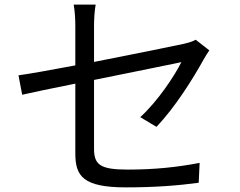

<svg xmlns="http://www.w3.org/2000/svg" viewBox="-20 -793 1040 831"><path d="M657 -244C737 -327 815 -452 861 -535C868 -548 879 -565 886 -575L827 -621C815 -614 796 -608 774 -603C732 -594 557 -558 387 -525V-681C387 -710 389 -744 394 -773H299C304 -744 306 -711 306 -681V-510C200 -490 105 -473 60 -467L76 -383C116 -392 205 -411 306 -431V-129C306 -30 340 18 526 18C651 18 751 10 840 -2L844 -88C744 -69 648 -59 532 -59C412 -59 387 -81 387 -150V-447C564 -483 748 -520 765 -524C735 -464 662 -354 587 -286Z"/></svg>

Font: Noto Sans CJK SC Regular
Style: Regular
Weight: 400
Designer: Ryoko NISHIZUKA (kana & ideographs); Paul D. Hunt (Latin, Greek & Cyrillic); Wenlong ZHANG (bopomofo); Sandoll Communica
Foundry: Adobe Systems Incorporated
Version: Version 1.004;PS 1.004;hotconv 1.0.82;makeotf.lib2.5.63406